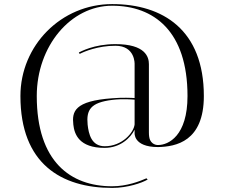

<svg xmlns="http://www.w3.org/2000/svg" viewBox="-20 -720 1110 940"><path d="M978 -250C978 -573 778 -700 529 -700C280 -700 80 -498 80 -250C80 82 280 200 529 200C604 200 674 176 703 159L697 153C665 167 602 192 529 192C326 192 160 72 160 -250C160 -494 326 -692 529 -692C732 -692 898 -569 898 -250C898 -55 805 -10 754 -10C754 -10 728 -8 715 -34C711 -43 709 -55 709 -71V-406C709 -441 692 -504 545 -504C438 -504 373 -466 366 -463L370 -456C393 -468 460 -496 545 -496C643 -496 639 -406 639 -406V-240C627 -241 576 -243 531 -239C343 -226 332 -173 339 -110C344 -63 367 4 492 4C569 4 619 -45 639 -85V-71C639 -71 630 0 754 0C841 -2 978 -27 978 -250ZM493 -4C427 -4 414 -65 409 -110C402 -182 423 -218 530 -231C580 -237 627 -233 639 -232V-111C635 -71 578 -4 493 -4Z"/></svg>

Font: Italiana
Style: Regular
Weight: 400
Designer: Santiago Orozco
Foundry: Santiago Orozco
Version: Version 1.000;PS 001.001;hotconv 1.0.56